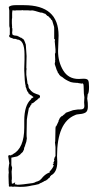

<svg xmlns="http://www.w3.org/2000/svg" viewBox="-20 -715 365 744"><path d="M16 -83 12 -108V-111Q14 -114 16 -114L21 -113Q23 -113 24 -114V-115Q29 -115 29 -117Q74 -140 74 -221V-247Q74 -307 100 -330L101 -332Q103 -334 103 -335H105L109 -338L110 -339Q103 -343 101 -346H99Q99 -347 98 -348H96L93 -352H91L90 -356Q84 -362 82 -373L80 -377Q79 -378 79 -387H78Q76 -401 76 -404L74 -442V-450L75 -484V-504Q75 -562 45 -562L43 -564L30 -565V-566L21 -569Q15 -571 15 -578H17Q18 -579 18 -586V-606Q16 -612 16 -616V-674Q16 -678 14 -688Q21 -695 40 -695H73Q207 -695 207 -577L205 -517Q205 -475 225 -442Q245 -409 285 -409L304 -410Q318 -410 321.5 -404Q325 -398 325 -378Q325 -358 321 -351H320L318 -333Q321 -317 320.5 -300.5Q320 -284 311.5 -279Q303 -274 289.5 -273Q276 -272 271 -269Q201 -241 201 -109L202 -88Q202 -47 177 -35V-33H175Q173 -25 167 -24V-22Q159 -17 159 -16L149 -12Q148 -11 148 -10Q142 -9 142 -7H140L132 -3V-2L115 2L103 4Q83 9 62 9H55L35 8Q32 8 31 9L26 8Q23 8 22 7V8Q17 8 16 9V7Q15 6 14 6Q14 3 15 2L14 -1L13 -31Q13 -44 14 -45L13 -60L15 -78Q16 -79 16 -83ZM83 -449 82 -441V-425L86 -397Q86 -391 87 -390H88L90 -384Q90 -375 94 -371L102 -361H104Q104 -356 132 -347L135 -343V-338Q134 -338 133 -337V-335Q132 -335 131 -334L128 -333L124 -328L119 -325Q108 -314 102 -314V-311Q101 -308 97 -305V-303Q97 -302 95 -299.5Q93 -297 92 -297L86 -265Q84 -255 84 -251L83 -195Q83 -184 84 -179L82 -166L78 -154Q77 -153 77 -148H76Q75 -147 75 -144H74Q73 -141 73 -137.5Q73 -134 72 -134L68 -126Q66 -124 62.5 -121Q59 -118 58 -116L47 -109L24 -104V-75Q27 -66 27 -65L25 -50L26 -26Q26 -17 25 -16L26 -3Q31 -3 38 -8L39 -7L37 -1L45 0V1Q63 1 110 -6V-7L116 -8V-9L121 -11Q125 -11 137 -18L136 -17Q135 -17 140 -22Q154 -40 170 -46L171 -47L172 -45Q173 -46 172.5 -47.5Q172 -49 172 -50Q183 -61 188 -73Q188 -76 185 -77V-80L188 -79V-82L186 -83Q188 -85 191 -95H189Q191 -106 195 -110V-145L193 -163L194 -168L195 -218Q195 -226 198 -226L207 -245Q207 -249 208 -250H209Q209 -256 212 -256V-258L219 -265H221Q228 -272 230 -272V-274H232L235 -278L263 -288L276 -290Q279 -291 293 -291Q307 -291 307 -304L306 -318L307 -338Q307 -339 305 -353L304 -382Q304 -389 301 -392L297 -391L284 -393Q283 -394 276 -394L264 -395L254 -397Q232 -406 222 -416H220Q218 -418 218 -419H216L209 -426V-428Q208 -429 207 -429V-431Q204 -431 202 -440L200 -443L192 -467L194 -479H193L194 -483L193 -504V-508H194Q195 -509 195 -514V-523L192 -556Q192 -558 193 -558V-563H190V-604Q190 -611 189 -613L182 -636L178 -639V-641L166 -653H164L155 -662H153L143 -666Q136 -666 135 -667L128 -669Q103 -677 100 -674V-675L99 -674L88 -675H70L65 -676L64 -675H43Q40 -675 39 -674L29 -675Q28 -675 28 -673L27 -665V-645Q26 -644 26 -634V-623Q27 -622 27 -621H26L27 -612L26 -610Q28 -608 28 -599L27 -587L29 -580Q30 -579 33 -579V-578Q47 -576 48 -576V-575Q51 -575 60 -569H62L69 -564Q73 -564 80 -542L83 -498L82 -451ZM136 -18V-19Q136 -20 137 -20V-18Z"/></svg>

Font: Londrina Sketch
Style: Regular
Weight: 400
Designer: Marcelo Magalhaes
Foundry: Marcelo Magalhaes
Version: Version 1.001 2011